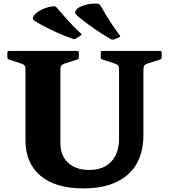

<svg xmlns="http://www.w3.org/2000/svg" viewBox="-20 -1036 941 1071"><path d="M645 -828 616 -816Q606 -813 599 -817Q562 -838 519 -867Q476 -896 437 -927Q413 -945 404.5 -955Q396 -965 400 -972.5Q404 -980 415 -991Q436 -1004 464.5 -1011Q493 -1018 527 -1015Q536 -1013 541 -1004Q558 -974 575.5 -945.5Q593 -917 611.5 -890Q630 -863 648 -839Q654 -831 645 -828ZM430 -838 404 -821Q395 -816 387 -819Q347 -833 299 -854Q251 -875 208 -899Q182 -913 171.5 -921Q161 -929 163.5 -937.5Q166 -946 176 -958Q194 -974 220.5 -986Q247 -998 281 -1001Q291 -1001 297 -993Q319 -967 341.5 -941.5Q364 -916 386.5 -892.5Q409 -869 432 -849Q439 -843 430 -838ZM780 -282Q780 -139 693 -62Q606 15 446 15Q290 15 206 -55.5Q122 -126 122 -256V-752H317V-237Q317 -168 360 -128Q403 -88 478 -88Q556 -88 600 -134Q644 -180 644 -262V-752H780ZM21 -742Q21 -752 31 -752H410Q420 -752 420 -742V-717Q420 -708 411 -704L341 -682Q328 -677 322.5 -671Q317 -665 317 -645V-548H122V-648Q122 -663 117.5 -670Q113 -677 94 -683L30 -704Q21 -707 21 -717ZM542 -742Q542 -752 552 -752H872Q882 -752 882 -742V-717Q882 -708 873 -704L804 -682Q790 -677 785 -671Q780 -665 780 -645V-548H644V-648Q644 -663 639.5 -670Q635 -677 616 -683L551 -704Q542 -707 542 -717Z"/></svg>

Font: Hahmlet ExtraBold
Style: Regular
Weight: 800
Designer: Minjoo Ham & Mark Frömberg
Foundry: hypertype
Version: Version 1.002